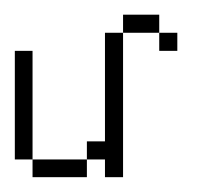

<svg xmlns="http://www.w3.org/2000/svg" viewBox="-20 -239 284 259"><path d="M23.9 0V-23.9H97.2V0ZM0 -23.9V-170.4H23.9V-23.9ZM121.6 0V-23.9H97.2V-48.3H121.6V-194.8H146V0ZM194.8 -170.4V-194.8H219.2V-170.4ZM146 -194.8V-219.2H194.8V-194.8Z"/></svg>

Font: FS Mondwest Regular
Style: Regular
Weight: 400
Designer: NZWStudios2024
Foundry: https://fontstruct.com
Version: Version 1.0